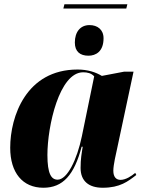

<svg xmlns="http://www.w3.org/2000/svg" viewBox="-20 -873 679 903"><path d="M278 -833H574L579 -853H283ZM396 -611C430 -611 467 -630 467 -693C467 -734 438 -755 401 -755C358 -755 332 -723 332 -673C332 -630 357 -611 396 -611ZM184 10C276 10 329 -50 364 -183H369C364 -152 359 -126 359 -83C359 -21 398 10 463 10C545 10 582 -20 621 -50L616 -60C599 -45 571 -27 547 -27C527 -27 513 -40 513 -70C513 -98 526 -152 531 -175L608 -536H564L459 -516C431 -533 393 -546 345 -546C103 -546 28 -325 28 -178C28 -61 86 10 184 10ZM251 -28C221 -28 203 -56 203 -144C203 -280 259 -533 371 -533C391 -533 409 -529 423 -514L365 -232C342 -121 296 -28 251 -28Z"/></svg>

Font: Noto Serif Display SemiCondensed Black
Style: Italic
Weight: 900
Width: 4
Italic angle: -12°
Designer: Monotype Design Team
Foundry: Monotype Imaging Inc.
Version: Version 2.009